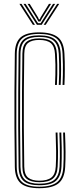

<svg xmlns="http://www.w3.org/2000/svg" viewBox="-20 -973 403 999"><path d="M184.5 6.2Q117.2 6.2 87.8 -19.5Q58.2 -45.2 57.2 -104.8Q55.8 -214.8 55.2 -308.2Q54.8 -401.8 55.2 -494.2Q55.8 -586.8 57.2 -693.8Q58 -753 87.4 -778.8Q116.8 -804.5 183.5 -804.5Q249.2 -804.5 280.8 -779.6Q312.2 -754.8 315.2 -693.5Q316.5 -671.2 316.9 -651.2Q317.2 -631.2 317.2 -612.1Q317.2 -593 316.8 -573.2Q316.2 -553.5 315.2 -531.2H305.5Q306.8 -558.5 307.2 -584.4Q307.8 -610.2 307.4 -637Q307 -663.8 305.5 -693.2Q302.8 -750.2 273.4 -773.4Q244 -796.5 183.5 -796.5Q122.2 -796.5 95 -772.6Q67.8 -748.8 67 -693.5Q65.8 -591 65.1 -497.5Q64.5 -404 65 -308.5Q65.5 -213 67 -104.8Q67.8 -48.5 95.8 -25Q123.8 -1.5 184.5 -1.5Q247 -1.5 276.8 -25Q306.5 -48.5 309.5 -104.8Q311.8 -146 311.2 -185.5Q310.8 -225 308.5 -283.5H318.2Q320.8 -221 321 -182.1Q321.2 -143.2 319.2 -104.8Q316.2 -45.5 285.1 -19.6Q254 6.2 184.5 6.2ZM184.5 -9.2Q127.8 -9.2 102.8 -31.5Q77.8 -53.8 76.8 -104.8Q75.2 -214.2 74.8 -307.8Q74.2 -401.2 74.9 -493.9Q75.5 -586.5 76.8 -693.5Q77.5 -744.8 102.5 -766.9Q127.5 -789 183.5 -789Q242.8 -789 268 -766Q293.2 -743 295.8 -692.5Q296.8 -670.5 297.2 -650.9Q297.8 -631.2 297.8 -612.5Q297.8 -593.8 297.2 -573.9Q296.8 -554 295.5 -531.2H285.8Q287.5 -564.2 287.9 -590.5Q288.2 -616.8 287.8 -641Q287.2 -665.2 286 -692.5Q283.8 -739 260.5 -760Q237.2 -781 183.5 -781Q134 -781 110.6 -761.4Q87.2 -741.8 86.5 -693.5Q85.5 -604.2 84.8 -511.9Q84 -419.5 84.4 -319.1Q84.8 -218.8 86.5 -104.8Q87.5 -56.8 110.9 -37Q134.2 -17.2 184.5 -17.2Q239.5 -17.2 263.5 -38.1Q287.5 -59 290 -105.8Q291.2 -132.8 291.5 -158.8Q291.8 -184.8 291.1 -214.6Q290.5 -244.5 289 -283.5H298.8Q300.8 -235.8 301.1 -204.9Q301.5 -174 301.1 -151.4Q300.8 -128.8 299.8 -105.8Q297.2 -56.2 271.9 -32.8Q246.5 -9.2 184.5 -9.2ZM184.5 -25Q140.8 -25 118.9 -42.5Q97 -60 96.5 -104.8Q95.2 -202.2 94.6 -299.5Q94 -396.8 94.5 -495.1Q95 -593.5 96.5 -693.5Q97 -738.2 118.6 -755.8Q140.2 -773.2 183.5 -773.2Q230.8 -773.2 252.2 -754.2Q273.8 -735.2 276 -691.5Q277.5 -662.5 278 -637Q278.5 -611.5 278 -586Q277.5 -560.5 276 -531.2H266.2Q267.5 -557.8 268.1 -583.6Q268.8 -609.5 268.4 -636.1Q268 -662.8 266.2 -691.5Q264.2 -731.5 244.6 -748.4Q225 -765.2 183.5 -765.2Q146.5 -765.2 126.6 -749.9Q106.8 -734.5 106.2 -692.5Q105 -599.8 104.2 -503.4Q103.5 -407 104 -307.5Q104.5 -208 106.2 -105.8Q106.8 -63.8 127 -48.2Q147.2 -32.8 184.5 -32.8Q226.5 -32.8 247.4 -49.4Q268.2 -66 270.2 -106.8Q272.5 -147.2 272 -186.2Q271.5 -225.2 269.5 -283.5H279.2Q281.2 -225.2 281.8 -186Q282.2 -146.8 280 -106.8Q277.8 -63 255.6 -44Q233.5 -25 184.5 -25ZM81 -953H91.8L162 -844H151.2ZM102.2 -953H113.2L166.5 -869.5L177.8 -852.2H191.5L202.5 -869.5L256 -953H267L197 -844H172.2ZM123.5 -953H134.5L178.8 -881.2L181.8 -872.5H187.5L190.5 -881.2L234.8 -953H245.8L197.5 -875.8L189.8 -861.2H179.5L172 -875.8ZM277.5 -953H288.2L217.8 -844H207.2Z"/></svg>

Font: Big Shoulders Inline Text ExtraLight
Style: Regular
Weight: 250
Version: Version 2.002